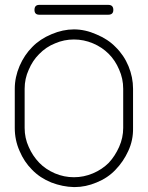

<svg xmlns="http://www.w3.org/2000/svg" viewBox="-20 -760 601 780"><path d="M280.3 -700.2Q240.2 -700.2 200.2 -700.2Q160.2 -700.2 139.6 -700.2Q120.1 -700.2 120.1 -719.7Q120.1 -740.2 139.6 -740.2Q160.2 -740.2 200.2 -740.2Q240.2 -740.2 280.3 -740.2Q320.3 -740.2 360.4 -740.2Q400.4 -740.2 419.9 -740.2Q440.4 -740.2 440.4 -719.7Q440.4 -700.2 419.9 -700.2Q400.4 -700.2 360.4 -700.2Q320.3 -700.2 280.3 -700.2ZM449.2 -70.3Q418 -37.1 372.1 -18.6Q328.1 0 283.2 0Q281.2 0 280.3 0Q234.4 -1 188.5 -18.6Q142.6 -37.1 110.4 -70.3Q78.1 -102.5 59.6 -146.5Q40 -190.4 40 -240.2Q40 -280.3 40 -320.3Q40 -359.4 40 -399.4Q40 -446.3 59.6 -492.2Q79.1 -537.1 111.3 -569.3Q142.6 -601.6 189.5 -621.1Q235.4 -640.6 280.3 -640.6Q326.2 -640.6 372.1 -620.1Q418.9 -600.6 449.2 -569.3Q483.4 -536.1 502 -491.2Q520.5 -446.3 520.5 -399.4Q520.5 -359.4 520.5 -320.3Q520.5 -280.3 520.5 -240.2Q521.5 -190.4 501 -146.5Q481.4 -103.5 449.2 -70.3ZM480.5 -240.2Q480.5 -280.3 480.5 -320.3Q480.5 -359.4 480.5 -399.4Q480.5 -440.4 463.9 -477.5Q448.2 -514.6 421.9 -541Q394.5 -568.4 357.4 -584Q320.3 -599.6 280.3 -599.6Q240.2 -599.6 204.1 -584Q167 -569.3 138.7 -540Q112.3 -513.7 96.7 -476.6Q80.1 -440.4 80.1 -399.4Q80.1 -359.4 80.1 -320.3Q80.1 -280.3 80.1 -240.2Q80.1 -199.2 96.7 -163.1Q112.3 -127 139.6 -98.6Q165 -72.3 203.1 -55.7Q240.2 -40 280.3 -40Q320.3 -40 357.4 -55.7Q394.5 -71.3 421.9 -98.6Q447.3 -126 463.9 -163.1Q480.5 -200.2 480.5 -240.2Z"/></svg>

Font: Demofont
Style: Regular
Weight: 400
Version: Version 1.0